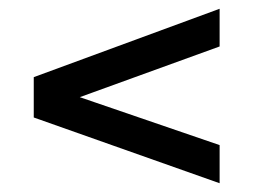

<svg xmlns="http://www.w3.org/2000/svg" viewBox="-20 -593 578 438"><path d="M481 -573V-487L128 -359V-383L481 -262V-175L57 -325V-417Z"/></svg>

Font: Instrument Sans Medium
Style: Regular
Weight: 500
Designer: Rodrigo Fuenzalida
Foundry: fragTYPE
Version: Version 1.000;gftools[0.9.28]